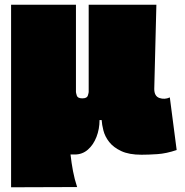

<svg xmlns="http://www.w3.org/2000/svg" viewBox="-20 -640 783 814"><path d="M700 -227 729 -4Q685 11 647 13.5Q609 16 580 16Q527 16 494 0.5Q461 -15 443 -38Q425 -61 418.5 -86.5Q412 -112 411 -131H402Q402 -93 389 -59.5Q376 -26 352.5 -5.5Q329 15 297 15H279Q283 51 289.5 85.5Q296 120 307 153L27 154V-620H302V-250Q302 -247 305.5 -235Q309 -223 329 -223Q349 -223 352.5 -235Q356 -247 356 -250V-620H643L634 -263Q634 -232 656 -224.5Q678 -217 700 -227Z"/></svg>

Font: Gasoek One
Style: Regular
Weight: 400
Designer: Jiashuo Zhang
Foundry: JAMO
Version: Version 1.000; ttfautohint (v1.8.4.7-5d5b);gftools[0.9.29]